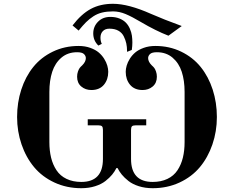

<svg xmlns="http://www.w3.org/2000/svg" viewBox="-20 -972 1212 1011"><path d="M394 -730Q428 -730 455.5 -720Q483 -710 500 -695.5Q517 -681 528.5 -662.5Q540 -644 545 -626.5Q550 -609 550 -594Q550 -553 527 -525.5Q504 -498 461 -498Q430 -498 408 -516.5Q386 -535 386 -568Q386 -583 390.5 -595.5Q395 -608 399.5 -614Q404 -620 413 -628Q432 -647 432 -666Q432 -678 422 -687.5Q412 -697 386 -697Q337 -697 303.5 -668.5Q270 -640 255 -594Q240 -548 240 -488V-224Q240 -179 249 -142Q258 -105 277.5 -75.5Q297 -46 330.5 -30Q364 -14 408 -14Q522 -14 522 -135V-288Q522 -302 517 -307Q512 -312 498 -312H442V-344H750V-312H694Q680 -312 675 -307Q670 -302 670 -288V-135Q670 -14 784 -14Q828 -14 861.5 -30Q895 -46 914.5 -75.5Q934 -105 943 -142Q952 -179 952 -224V-488Q952 -548 937 -594Q922 -640 888.5 -668.5Q855 -697 806 -697Q780 -697 770 -687.5Q760 -678 760 -666Q760 -647 779 -628Q788 -620 792.5 -614Q797 -608 801.5 -595.5Q806 -583 806 -568Q806 -535 784 -516.5Q762 -498 731 -498Q688 -498 665 -525.5Q642 -553 642 -594Q642 -609 647 -626.5Q652 -644 663.5 -662.5Q675 -681 692 -695.5Q709 -710 736.5 -720Q764 -730 798 -730Q872 -730 934 -700Q996 -670 1037 -619Q1078 -568 1100 -500Q1122 -432 1122 -356Q1122 -280 1098.5 -211.5Q1075 -143 1032.5 -92Q990 -41 925.5 -11Q861 19 784 19Q744 19 711 8.5Q678 -2 656.5 -19Q635 -36 621.5 -52.5Q608 -69 599 -87H593Q584 -69 570.5 -52.5Q557 -36 535.5 -19Q514 -2 481 8.5Q448 19 408 19Q331 19 266.5 -11Q202 -41 159.5 -92Q117 -143 93.5 -211.5Q70 -280 70 -356Q70 -432 92 -500Q114 -568 155 -619Q196 -670 258 -700Q320 -730 394 -730ZM362 -838Q408 -898 458 -925Q508 -952 575 -952Q656 -952 775 -899Q841 -870 937 -835L867 -784Q800 -810 722 -856Q675 -884 641.5 -898Q608 -912 575 -912Q543 -912 518 -906Q493 -900 471.5 -886Q450 -872 433 -855Q416 -838 394 -811ZM471 -796Q471 -832 496 -857.5Q521 -883 561 -883Q588 -883 609 -874.5Q630 -866 643 -852.5Q656 -839 664 -820.5Q672 -802 674.5 -784.5Q677 -767 677 -748Q677 -730 674 -709L649 -699V-703Q649 -725 645 -743.5Q641 -762 631.5 -781Q622 -800 603 -810.5Q584 -821 556 -821Q534 -821 521.5 -808Q509 -795 509 -774Q509 -755 516 -741L498 -732Q471 -758 471 -796Z"/></svg>

Font: Old Standard TT
Style: Bold
Weight: 700
Designer: Alexey Kryukov <alexios@thessalonica.org.ru>
Version: Version 2.2